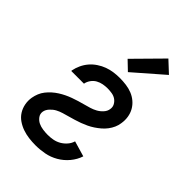

<svg xmlns="http://www.w3.org/2000/svg" viewBox="-229 -859 959 959"><g transform="rotate(45 250.0 -380.0)"><path d="M211 8Q187 8 163.5 5Q140 2 118.5 -5.5Q97 -13 78 -26Q59 -39 47 -58Q35 -77 30.5 -100Q26 -123 30 -147Q33 -164 39.5 -180Q46 -196 57 -210Q68 -224 81.5 -236Q95 -248 110 -257.5Q125 -267 140.5 -274.5Q156 -282 172.5 -288Q189 -294 205.5 -299Q222 -304 239 -308.5Q256 -313 272.5 -318Q289 -323 304.5 -331.5Q320 -340 332.5 -354Q345 -368 347 -384Q350 -400 342.5 -413.5Q335 -427 323 -435Q311 -443 295.5 -445.5Q280 -448 264 -448Q249 -448 233 -445Q217 -442 202.5 -434Q188 -426 178 -412Q168 -398 165 -383V-381H75V-385Q79 -406 88.5 -426.5Q98 -447 112.5 -464Q127 -481 146.5 -494Q166 -507 186.5 -514.5Q207 -522 228.5 -525Q250 -528 271 -528Q294 -528 316.5 -525Q339 -522 359 -514Q379 -506 395.5 -492Q412 -478 422.5 -459.5Q433 -441 436.5 -418.5Q440 -396 436 -373Q434 -357 427 -341Q420 -325 409 -310.5Q398 -296 384.5 -284.5Q371 -273 356 -263Q341 -253 325 -245.5Q309 -238 293 -232Q277 -226 260 -221Q243 -216 227 -211.5Q211 -207 194 -202Q177 -197 162 -189Q147 -181 134 -167Q121 -153 118 -137Q115 -119 125.5 -105Q136 -91 150.5 -84Q165 -77 183 -74.5Q201 -72 218 -72Q236 -72 254.5 -75.5Q273 -79 289.5 -88.5Q306 -98 319 -113Q332 -128 337 -146L419 -122Q409 -91 387 -64.5Q365 -38 335.5 -21Q306 -4 274 2Q242 8 211 8ZM279 -577 231 -623 374 -768 434 -712Z"/></g></svg>

Font: Iosevka Term Curly Medium
Style: Italic
Weight: 500
Italic angle: -9°
Designer: Belleve Invis
Foundry: Belleve Invis
Version: Version 32.3.0